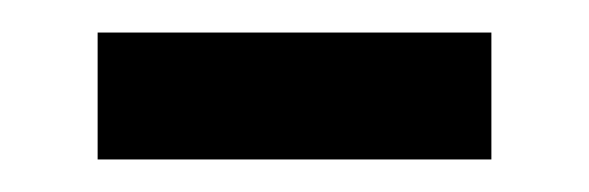

<svg xmlns="http://www.w3.org/2000/svg" viewBox="-20 -327 362 118"><path d="M40 -229V-307H282V-229Z"/></svg>

Font: Noto Sans Lao
Style: Regular
Weight: 400
Designer: Monotype Design Team
Foundry: Monotype Imaging Inc.
Version: Version 2.003; ttfautohint (v1.8.4.7-5d5b)